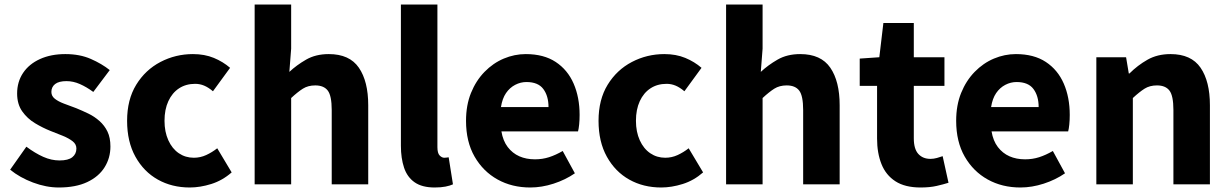

<svg xmlns="http://www.w3.org/2000/svg" viewBox="-20 -818 5458 852"><path d="M241 14Q185 14 126.5 -8Q68 -30 25 -65L97 -167Q136 -138 172 -122Q208 -106 244 -106Q283 -106 301 -120.5Q319 -135 319 -159Q319 -178 302.5 -191Q286 -204 259.5 -215Q233 -226 204 -237Q169 -251 135 -271.5Q101 -292 78.5 -324Q56 -356 56 -403Q56 -455 82.5 -494.5Q109 -534 157.5 -556Q206 -578 270 -578Q334 -578 383 -556.5Q432 -535 467 -507L394 -410Q364 -432 334.5 -445Q305 -458 275 -458Q241 -458 224.5 -445Q208 -432 208 -410Q208 -392 223 -380Q238 -368 263 -358.5Q288 -349 318 -338Q345 -327 372 -314Q399 -301 421.5 -281Q444 -261 457 -234Q470 -207 470 -168Q470 -117 444 -75.5Q418 -34 367 -10Q316 14 241 14Z M822 14Q743 14 680.5 -21Q618 -56 581 -122.5Q544 -189 544 -282Q544 -376 584.5 -442Q625 -508 692 -543Q759 -578 836 -578Q888 -578 929 -561Q970 -544 1001 -517L925 -413Q905 -430 886 -438Q867 -446 846 -446Q805 -446 774.5 -426Q744 -406 727 -369Q710 -332 710 -282Q710 -233 727 -195.5Q744 -158 773.5 -138Q803 -118 840 -118Q869 -118 895 -130Q921 -142 944 -160L1008 -53Q967 -17 917.5 -1.5Q868 14 822 14Z M1110 0V-798H1272V-602L1264 -499Q1296 -529 1338.5 -553.5Q1381 -578 1439 -578Q1531 -578 1572.5 -517.5Q1614 -457 1614 -351V0H1452V-330Q1452 -393 1434.5 -416Q1417 -439 1379 -439Q1347 -439 1324 -424.5Q1301 -410 1272 -383V0Z M1909 14Q1853 14 1820 -9Q1787 -32 1773 -74Q1759 -116 1759 -171V-798H1921V-165Q1921 -138 1931 -128Q1941 -118 1951 -118Q1956 -118 1960 -118.5Q1964 -119 1971 -120L1990 0Q1977 6 1957 10Q1937 14 1909 14Z M2333 14Q2252 14 2188 -21.5Q2124 -57 2086 -123Q2048 -189 2048 -282Q2048 -351 2070 -405.5Q2092 -460 2130 -499Q2168 -538 2215.5 -558Q2263 -578 2313 -578Q2393 -578 2446 -543Q2499 -508 2525.5 -447Q2552 -386 2552 -308Q2552 -285 2550 -265.5Q2548 -246 2545 -235H2205Q2212 -193 2233 -165.5Q2254 -138 2284.5 -124.5Q2315 -111 2354 -111Q2387 -111 2416.5 -120.5Q2446 -130 2477 -148L2531 -49Q2489 -20 2436.5 -3Q2384 14 2333 14ZM2203 -343H2414Q2414 -392 2391 -423Q2368 -454 2316 -454Q2290 -454 2266 -441.5Q2242 -429 2225.5 -405Q2209 -381 2203 -343Z M2914 14Q2835 14 2772.5 -21Q2710 -56 2673 -122.5Q2636 -189 2636 -282Q2636 -376 2676.5 -442Q2717 -508 2784 -543Q2851 -578 2928 -578Q2980 -578 3021 -561Q3062 -544 3093 -517L3017 -413Q2997 -430 2978 -438Q2959 -446 2938 -446Q2897 -446 2866.5 -426Q2836 -406 2819 -369Q2802 -332 2802 -282Q2802 -233 2819 -195.5Q2836 -158 2865.5 -138Q2895 -118 2932 -118Q2961 -118 2987 -130Q3013 -142 3036 -160L3100 -53Q3059 -17 3009.5 -1.5Q2960 14 2914 14Z M3202 0V-798H3364V-602L3356 -499Q3388 -529 3430.5 -553.5Q3473 -578 3531 -578Q3623 -578 3664.5 -517.5Q3706 -457 3706 -351V0H3544V-330Q3544 -393 3526.5 -416Q3509 -439 3471 -439Q3439 -439 3416 -424.5Q3393 -410 3364 -383V0Z M4065 14Q3996 14 3953.5 -13.5Q3911 -41 3891.5 -90Q3872 -139 3872 -203V-437H3795V-558L3882 -564L3900 -716H4035V-564H4171V-437H4035V-204Q4035 -157 4055 -135Q4075 -113 4109 -113Q4123 -113 4137.5 -117Q4152 -121 4163 -125L4189 -7Q4167 0 4136.5 7Q4106 14 4065 14Z M4508 14Q4427 14 4363 -21.5Q4299 -57 4261 -123Q4223 -189 4223 -282Q4223 -351 4245 -405.5Q4267 -460 4305 -499Q4343 -538 4390.5 -558Q4438 -578 4488 -578Q4568 -578 4621 -543Q4674 -508 4700.5 -447Q4727 -386 4727 -308Q4727 -285 4725 -265.5Q4723 -246 4720 -235H4380Q4387 -193 4408 -165.5Q4429 -138 4459.5 -124.5Q4490 -111 4529 -111Q4562 -111 4591.5 -120.5Q4621 -130 4652 -148L4706 -49Q4664 -20 4611.5 -3Q4559 14 4508 14ZM4378 -343H4589Q4589 -392 4566 -423Q4543 -454 4491 -454Q4465 -454 4441 -441.5Q4417 -429 4400.5 -405Q4384 -381 4378 -343Z M4845 0V-564H4977L4989 -492H4992Q5028 -528 5072 -553Q5116 -578 5174 -578Q5266 -578 5307.5 -517.5Q5349 -457 5349 -351V0H5187V-330Q5187 -393 5169.5 -416Q5152 -439 5114 -439Q5082 -439 5059 -424.5Q5036 -410 5007 -383V0Z"/></svg>

Font: Noto Sans JP ExtraBold
Style: Regular
Weight: 800
Designer: Ryoko NISHIZUKA  (kana, bopomofo & ideographs); Paul D. Hunt (Latin, Greek & Cyrillic); Sandoll Communications , Soo-you
Foundry: Adobe
Version: Version 2.004-H2;hotconv 1.0.118;makeotfexe 2.5.65603